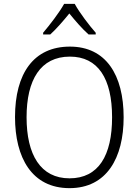

<svg xmlns="http://www.w3.org/2000/svg" viewBox="-20 -1018 721 997"><path d="M368 -998H313C289 -954 238 -888 204 -848V-839H241C273 -868 310 -911 340 -948C371 -910 407 -868 440 -839H477V-848C445 -884 392 -953 368 -998ZM622 -409C622 -629 530 -776 343 -776C155 -776 58 -637 58 -410C58 -200 145 -41 341 -41C534 -41 622 -198 622 -409ZM118 -409C118 -603 190 -724 343 -724C489 -724 562 -610 562 -409C562 -211 492 -92 341 -92C191 -92 118 -214 118 -409Z"/></svg>

Font: Noto Sans Tamil UI SemiCondensed Light
Style: Regular
Weight: 300
Width: 4
Designer: Jelle Bosma - Monotype Design Team
Foundry: Monotype Imaging Inc.
Version: Version 2.004